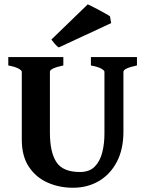

<svg xmlns="http://www.w3.org/2000/svg" viewBox="-20 -860 683 894"><path d="M617.7 -555.2Q554.7 -542 554.7 -525.9V-247.1Q554.7 -164.6 523.9 -106.2Q493.2 -47.9 440.2 -16.8Q387.2 14.2 319.8 14.2Q255.9 14.2 201.7 -9.8Q147.5 -33.7 114.5 -83.3Q81.5 -132.8 81.5 -209.5V-525.9Q81.5 -531.7 66.9 -540.3Q52.2 -548.8 18.6 -555.2V-594.2H274.9V-555.2Q212.4 -542 212.4 -525.9V-242.7Q212.4 -151.9 242.4 -105.5Q272.5 -59.1 352.1 -59.1Q396.5 -59.1 421.1 -84.2Q445.8 -109.4 456.1 -150.1Q466.3 -190.9 466.3 -237.3V-525.9Q466.3 -531.7 451.7 -540.3Q437 -548.8 403.3 -555.2V-594.2H617.7ZM253.9 -639.2Q246.1 -643.1 234.4 -656.7Q222.7 -670.4 219.2 -675.8L388.7 -839.8Q393.6 -837.9 408.4 -830.3Q423.3 -822.8 441.2 -813.2Q459 -803.7 473.6 -795.4Q488.3 -787.1 492.2 -783.7L497.6 -752.4Z"/></svg>

Font: Namdhinggo ExtraBold
Style: Regular
Weight: 800
Designer: Victor Gaultney
Foundry: SIL International
Version: Version 3.001